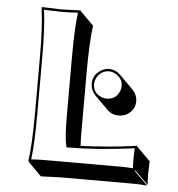

<svg xmlns="http://www.w3.org/2000/svg" viewBox="-51 -696 747 805"><g transform="rotate(5 322.0 -294.0)"><path d="M453.6 -222.7Q424.3 -223.1 405.3 -241.7L348.6 -298.3Q329.6 -318.4 329.1 -346.2Q329.1 -383.3 362.3 -403.8Q378.9 -413.6 397 -414.1Q424.3 -413.1 444.8 -393.1L501.5 -336.4Q521 -315.4 521.5 -289.6Q521.5 -250 485.8 -230.5Q470.2 -223.1 453.6 -222.7ZM305.2 -82Q357.9 -84 417 -89.1Q476.1 -94.2 508.3 -98.6L541 -103L543 -99.1L599.6 -42.5Q599.1 -39.6 598.9 -31.5Q598.6 -23.4 598.4 -14.6Q598.1 -5.9 597.9 2.4Q597.7 10.7 597.7 14.6Q597.7 29.3 599.6 56.6L543 0L541 2.9L597.7 59.6Q573.2 56.6 537.6 56.6H233.4L150.4 59.6L94.2 2.9L92.8 0Q102.5 -68.4 103 -200.2V-444.8Q103 -566.9 91.8 -645L94.2 -647.9Q95.7 -647.9 172.9 -645L255.9 -647.9L256.8 -645L313.5 -588.4Q303.7 -521 303.7 -388.2V-153.3Q303.2 -118.2 305.2 -82ZM236.8 -210V-444.8Q236.8 -570.3 245.6 -637.2Q201.2 -634.8 172.9 -635Q144.5 -635.3 103 -637.2Q112.8 -559.1 112.8 -444.8V-200.2Q112.8 -74.7 104 -7.8Q148.9 -10.3 176.8 -9.8H481Q509.3 -9.8 532.2 -7.8Q530.8 -30.8 530.8 -42Q530.8 -64.5 532.2 -91.8Q377.9 -71.3 254.9 -70.8H247.6L245.6 -78.1Q236.8 -106.9 236.8 -210ZM397 -289.1Q432.6 -289.1 448.7 -320.8Q454.6 -333.5 455.1 -346.2Q455.1 -379.9 422.9 -397Q409.7 -403.8 397 -403.8Q363.8 -403.8 346.2 -372.6Q339.4 -359.4 338.9 -346.2Q338.9 -310.1 371.1 -294.9Q383.3 -289.1 397 -289.1Z"/></g></svg>

Font: Linux Biolinum Shadow O
Style: Bold
Weight: 700
Designer: Philipp H. Poll
Foundry: Philipp H. Poll
Version: Version 0.9.2